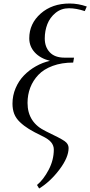

<svg xmlns="http://www.w3.org/2000/svg" viewBox="-20 -766 512 1089"><path d="M50.8 -178.2Q50.8 -224.1 68.4 -265.6Q85.9 -307.1 115.7 -337.9Q145.5 -368.7 183.6 -390.1Q221.7 -411.6 263.2 -420.9Q208 -435.1 177 -469Q146 -502.9 146 -548.8Q146 -631.8 210.7 -689Q275.4 -746.1 375 -746.1Q423.8 -746.1 472.2 -729L460.9 -703.1Q412.1 -719.2 371.1 -719.2Q327.6 -719.2 295.4 -693.1Q263.2 -667 248.5 -628.9Q233.9 -590.8 233.9 -547.9Q233.9 -499.5 262.5 -469.2Q291 -439 346.2 -439H399.9L395 -411.1Q329.6 -411.1 278.8 -392.3Q228 -373.5 197.5 -341.3Q167 -309.1 151.6 -268.8Q136.2 -228.5 136.2 -182.1Q136.2 -70.3 241.2 -21Q323.2 18.1 346.2 34.2Q369.1 50.3 369.1 73.2Q369.1 127 317.1 195.8Q265.1 264.6 202.1 303.2L189.9 283.2Q227.1 252.4 256.1 197Q285.2 141.6 285.2 82Q285.2 60.1 270.5 41.5Q255.9 22.9 217.8 4.9Q172.9 -16.6 144 -34.4Q115.2 -52.2 92.8 -73.7Q70.3 -95.2 60.5 -120.6Q50.8 -146 50.8 -178.2Z"/></svg>

Font: Dihjauti
Style: Bold Italic
Weight: 700
Italic angle: -9°
Designer: T. Christopher White
Version: Version 3.0.0